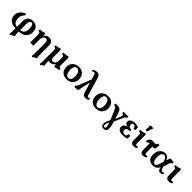

<svg xmlns="http://www.w3.org/2000/svg" viewBox="552 -2834 5198 5198"><g transform="rotate(45 3151.0 -235.5)"><path d="M331 245Q321 240 315 232Q309 224 306 215Q309 200 311 184Q313 168 314 142.5Q315 117 315 75V-277Q315 -366 368 -416Q421 -466 514 -466Q612 -466 667 -409.5Q722 -353 722 -250Q722 -128 644.5 -59.5Q567 9 432 9V-47Q511 -47 551 -99Q591 -151 591 -249Q591 -323 569.5 -366.5Q548 -410 509 -410Q476 -410 456.5 -375Q437 -340 437 -278V40Q437 84 441 117.5Q445 151 452 175Q421 185 389 204Q357 223 331 245ZM320 9Q227 9 164 -20Q101 -49 69 -101Q37 -153 37 -222Q37 -283 60.5 -328.5Q84 -374 126.5 -408Q169 -442 224 -467Q235 -461 243.5 -450Q252 -439 254 -424Q221 -392 203 -362.5Q185 -333 177.5 -303Q170 -273 170 -238Q170 -182 186 -139Q202 -96 235.5 -71.5Q269 -47 320 -47Z M1180 245Q1170 240 1163.5 232Q1157 224 1154 215Q1157 200 1159 184Q1161 168 1162.5 142.5Q1164 117 1164 75V-267Q1164 -333 1143 -358Q1122 -383 1091 -383Q1064 -383 1041 -365.5Q1018 -348 1004 -312Q990 -276 990 -220V0H867V-307Q867 -334 862.5 -350Q858 -366 842.5 -374Q827 -382 794 -384Q794 -398 796 -410.5Q798 -423 804 -433Q849 -435 894.5 -445Q940 -455 964 -467Q977 -462 983.5 -450Q990 -438 990 -415Q990 -405 988 -389.5Q986 -374 981 -357Q985 -365 990.5 -375.5Q996 -386 1004 -396Q1025 -421 1059 -441.5Q1093 -462 1140 -462Q1178 -462 1211 -446Q1244 -430 1265 -394.5Q1286 -359 1286 -299V40Q1286 84 1289.5 117.5Q1293 151 1300 175Q1269 185 1237 204Q1205 223 1180 245Z M1570 -107V40Q1570 84 1573.5 117.5Q1577 151 1584 175Q1554 190 1533 204.5Q1512 219 1486 245Q1476 240 1469.5 232Q1463 224 1460 215Q1463 200 1465 184Q1467 168 1468 142.5Q1469 117 1469 75V-186ZM1808 9Q1796 2 1787.5 -11Q1779 -24 1779 -48Q1779 -61 1781 -74Q1783 -87 1787 -106.5Q1791 -126 1799 -155H1890Q1890 -127 1894 -110.5Q1898 -94 1912.5 -86Q1927 -78 1956 -77Q1956 -64 1954.5 -50Q1953 -36 1948 -23Q1925 -23 1899 -19Q1873 -15 1849 -8Q1825 -1 1808 9ZM1767 -312Q1767 -352 1754.5 -369.5Q1742 -387 1694 -389Q1694 -403 1695.5 -415Q1697 -427 1703 -438Q1753 -440 1797 -448Q1841 -456 1864 -467Q1875 -463 1882.5 -451.5Q1890 -440 1890 -417V-133L1785 -97Q1773 -67 1748 -43Q1722 -20 1691 -7.5Q1660 5 1622 5Q1548 5 1508.5 -34Q1469 -73 1469 -176V-307Q1469 -347 1459 -364.5Q1449 -382 1405 -384Q1405 -398 1406.5 -410Q1408 -422 1414 -433Q1458 -435 1500 -445Q1542 -455 1566 -467Q1577 -463 1584.5 -451.5Q1592 -440 1592 -417V-199Q1592 -149 1599.5 -119.5Q1607 -90 1623.5 -78Q1640 -66 1668 -66Q1692 -66 1715 -84Q1738 -102 1752.5 -139Q1767 -176 1767 -234Z M2264 9Q2190 9 2136 -20Q2082 -49 2053.5 -102Q2025 -155 2025 -226Q2025 -300 2056.5 -354Q2088 -408 2143 -437.5Q2198 -467 2267 -467Q2345 -467 2398.5 -437Q2452 -407 2480 -354Q2508 -301 2508 -232Q2508 -160 2477.5 -106Q2447 -52 2392.5 -21.5Q2338 9 2264 9ZM2276 -48Q2327 -48 2353 -94.5Q2379 -141 2379 -213Q2379 -276 2362 -320.5Q2345 -365 2317 -388Q2289 -411 2256 -411Q2204 -411 2179 -366Q2154 -321 2154 -253Q2154 -191 2169 -144.5Q2184 -98 2211 -73Q2238 -48 2276 -48Z M2985 9Q2947 9 2923 -6Q2899 -21 2886 -43.5Q2873 -66 2867 -85L2711 -609Q2707 -622 2698 -636.5Q2689 -651 2663 -651Q2650 -651 2634.5 -646Q2619 -641 2605 -630Q2598 -639 2594 -650.5Q2590 -662 2590 -673Q2608 -692 2643.5 -704.5Q2679 -717 2715 -717Q2752 -717 2775.5 -703.5Q2799 -690 2812.5 -668.5Q2826 -647 2834 -623L2990 -98Q2992 -92 2996 -82Q3000 -72 3009 -64Q3018 -56 3033 -56Q3042 -56 3053.5 -60Q3065 -64 3078 -74Q3093 -57 3093 -31Q3075 -13 3045.5 -2Q3016 9 2985 9ZM2563 4Q2559 -8 2558 -22Q2557 -36 2558 -49Q2577 -51 2584 -57.5Q2591 -64 2600 -86Q2608 -104 2622 -138.5Q2636 -173 2656.5 -225Q2677 -277 2703.5 -348.5Q2730 -420 2764 -513L2805 -474Q2780 -379 2761.5 -303Q2743 -227 2728 -155Q2713 -83 2698 0Q2673 0 2639 0.5Q2605 1 2563 4Z M3383 9Q3309 9 3255 -20Q3201 -49 3172.5 -102Q3144 -155 3144 -226Q3144 -300 3175.5 -354Q3207 -408 3262 -437.5Q3317 -467 3386 -467Q3464 -467 3517.5 -437Q3571 -407 3599 -354Q3627 -301 3627 -232Q3627 -160 3596.5 -106Q3566 -52 3511.5 -21.5Q3457 9 3383 9ZM3395 -48Q3446 -48 3472 -94.5Q3498 -141 3498 -213Q3498 -276 3481 -320.5Q3464 -365 3436 -388Q3408 -411 3375 -411Q3323 -411 3298 -366Q3273 -321 3273 -253Q3273 -191 3288 -144.5Q3303 -98 3330 -73Q3357 -48 3395 -48Z M3919 249Q3871 249 3847 223.5Q3823 198 3823 149Q3823 123 3830.5 94Q3838 65 3854.5 27Q3871 -11 3898 -66L3923 -11Q3899 37 3884.5 74.5Q3870 112 3870 146Q3870 174 3880 189Q3890 204 3910 204Q3927 204 3937 190Q3947 176 3947 148Q3947 133 3943 113Q3939 93 3929 62Q3919 31 3901 -15Q3878 -75 3854.5 -130.5Q3831 -186 3808 -239Q3785 -292 3762 -344Q3742 -389 3721.5 -399.5Q3701 -410 3673 -405Q3665 -418 3664 -432.5Q3663 -447 3667 -458Q3682 -463 3699 -465Q3716 -467 3737 -467Q3791 -467 3829.5 -448Q3868 -429 3888 -374Q3900 -347 3913.5 -306Q3927 -265 3941 -220.5Q3955 -176 3966 -135Q3997 -53 4012.5 19Q4028 91 4028 135Q4028 193 4000.5 221Q3973 249 3919 249ZM3968 -58 3940 -120Q3952 -152 3963 -179Q3974 -206 3987.5 -237Q4001 -268 4018 -307Q4041 -362 4032 -383Q4023 -404 3987 -408Q3983 -419 3979.5 -433.5Q3976 -448 3977 -461Q3997 -460 4022 -459Q4047 -458 4072 -458Q4098 -458 4124 -459Q4150 -460 4169 -461Q4169 -446 4166.5 -431.5Q4164 -417 4158 -406Q4142 -403 4130.5 -393.5Q4119 -384 4108 -365Q4097 -346 4081 -312Z M4416 6Q4320 6 4269.5 -27Q4219 -60 4219 -123Q4219 -183 4264.5 -218Q4310 -253 4397 -253V-248Q4320 -248 4281 -273.5Q4242 -299 4242 -348Q4242 -402 4289.5 -433Q4337 -464 4423 -464Q4463 -464 4496 -457Q4529 -450 4559 -433Q4555 -410 4555.5 -386.5Q4556 -363 4559 -338Q4545 -332 4527.5 -329.5Q4510 -327 4493 -329Q4485 -375 4469 -396Q4453 -417 4420 -417Q4390 -417 4375.5 -401Q4361 -385 4361 -356Q4361 -313 4390.5 -289Q4420 -265 4473 -263Q4478 -252 4479 -237.5Q4480 -223 4476 -212Q4411 -213 4377 -192.5Q4343 -172 4343 -127Q4343 -89 4367 -65Q4391 -41 4434 -41Q4472 -41 4486.5 -62.5Q4501 -84 4508 -131Q4524 -133 4542 -130.5Q4560 -128 4573 -122Q4570 -96 4570 -72.5Q4570 -49 4574 -26Q4539 -9 4499.5 -1.5Q4460 6 4416 6Z M4829 9Q4775 9 4747 -19.5Q4719 -48 4719 -111V-313Q4719 -337 4714 -352Q4709 -367 4693 -375Q4677 -383 4645 -384Q4645 -398 4647 -410.5Q4649 -423 4655 -433Q4681 -433 4713.5 -438Q4746 -443 4774 -451Q4802 -459 4815 -467Q4827 -463 4834.5 -452Q4842 -441 4842 -419V-119Q4842 -85 4851.5 -70.5Q4861 -56 4881 -56Q4890 -56 4901 -59Q4912 -62 4922 -70Q4936 -52 4937 -27Q4922 -12 4893.5 -1.5Q4865 9 4829 9ZM4806 -531Q4788 -530 4774.5 -532.5Q4761 -535 4747 -540Q4752 -583 4754 -628Q4756 -673 4755 -712Q4771 -716 4786.5 -718Q4802 -720 4818 -720Q4848 -720 4872 -713Q4851 -669 4835.5 -625Q4820 -581 4806 -531Z M5003 -313Q4990 -318 4981 -329Q4972 -340 4969 -351Q4984 -393 5001.5 -416.5Q5019 -440 5042 -450.5Q5065 -461 5094 -461Q5117 -461 5141 -459.5Q5165 -458 5186 -458Q5218 -458 5231 -469.5Q5244 -481 5253 -517Q5269 -516 5285 -512.5Q5301 -509 5312 -503Q5305 -471 5302 -436Q5299 -401 5300 -375Q5294 -360 5280 -353.5Q5266 -347 5224 -347Q5199 -347 5170 -348Q5141 -349 5113.5 -349.5Q5086 -350 5065 -350Q5050 -350 5040.5 -347.5Q5031 -345 5023 -337Q5015 -329 5003 -313ZM5189 9Q5138 9 5112 -20.5Q5086 -50 5086 -114V-369H5199V-132Q5199 -89 5208.5 -73.5Q5218 -58 5237 -58Q5260 -58 5279 -74Q5293 -57 5294 -31Q5279 -14 5251.5 -2.5Q5224 9 5189 9Z M5566 9Q5469 9 5415.5 -45.5Q5362 -100 5362 -208Q5362 -266 5377.5 -313.5Q5393 -361 5422 -395.5Q5451 -430 5491 -448.5Q5531 -467 5579 -467Q5621 -467 5653 -449.5Q5685 -432 5710 -389Q5735 -346 5754 -267L5711 -251Q5692 -312 5672.5 -348Q5653 -384 5632.5 -398.5Q5612 -413 5587 -413Q5564 -413 5541.5 -399Q5519 -385 5504.5 -347.5Q5490 -310 5490 -242Q5490 -171 5505.5 -128.5Q5521 -86 5543.5 -67.5Q5566 -49 5586 -49Q5608 -49 5625 -68.5Q5642 -88 5660 -133Q5678 -178 5701 -255Q5721 -324 5733.5 -365Q5746 -406 5754 -426Q5762 -446 5769.5 -454.5Q5777 -463 5787 -467Q5806 -462 5837.5 -460Q5869 -458 5902 -458Q5906 -447 5908 -433.5Q5910 -420 5910 -405Q5891 -402 5879 -395Q5867 -388 5858 -372.5Q5849 -357 5839.5 -327Q5830 -297 5815 -249Q5792 -175 5766.5 -126Q5741 -77 5711 -47Q5681 -17 5645.5 -4Q5610 9 5566 9ZM5849 9Q5803 9 5779.5 -26.5Q5756 -62 5754 -124L5786 -194Q5799 -136 5813 -106Q5827 -76 5842 -66Q5857 -56 5874 -56Q5900 -56 5923 -69Q5936 -51 5938 -26Q5922 -10 5898 -0.5Q5874 9 5849 9Z M6175 9Q6121 9 6093 -19.5Q6065 -48 6065 -111V-313Q6065 -337 6060 -352Q6055 -367 6039 -375Q6023 -383 5991 -384Q5991 -398 5993 -410.5Q5995 -423 6001 -433Q6027 -433 6059.5 -438Q6092 -443 6120 -451Q6148 -459 6161 -467Q6173 -463 6180.5 -452Q6188 -441 6188 -419V-119Q6188 -85 6197.5 -70.5Q6207 -56 6227 -56Q6236 -56 6247 -59Q6258 -62 6268 -70Q6282 -52 6283 -27Q6268 -12 6239.5 -1.5Q6211 9 6175 9Z"/></g></svg>

Font: Vollkorn SemiBold
Style: Regular
Weight: 600
Designer: Friedrich Althausen
Foundry: Friedrich Althausen
Version: Version 5.000